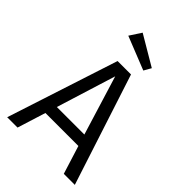

<svg xmlns="http://www.w3.org/2000/svg" viewBox="-268 -1042 1151 1151"><g transform="rotate(45 307.5 -466.5)"><path d="M501 0 444.6 -180H165.1L108.7 0H21L250.8 -706.2H364.6L594.4 0ZM305.6 -631.3 188.2 -253.8H421.5ZM188.7 -859 236.9 -932.8 426.2 -821 400 -774.9Z"/></g></svg>

Font: Fira Code
Style: Regular
Weight: 400
Designer: Carrois Corporate, Edenspiekermann AG, Nikita Prokopov
Foundry: Carrois Corporate, Edenspiekermann AG, Nikita Prokopov
Version: Version 5.002